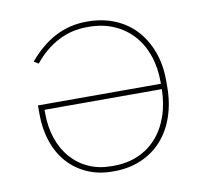

<svg xmlns="http://www.w3.org/2000/svg" viewBox="-65 -595 712 669"><g transform="rotate(-10 291.0 -260.0)"><path d="M285 -525H281Q251 -525 223 -518Q195 -511 169.5 -497.5Q144 -484 121 -464.5Q98 -445 77 -420L93 -410Q130 -456 177.5 -481Q225 -506 280 -506H286Q335 -506 374.5 -489Q414 -472 442 -441.5Q470 -411 485 -368Q500 -325 500 -273V-267H65V-237Q65 -183 80.5 -138Q96 -93 124.5 -61.5Q153 -30 193 -12.5Q233 5 282 5H286Q339 5 382.5 -13.5Q426 -32 456.5 -66Q487 -100 503.5 -148Q520 -196 520 -255V-275Q520 -331 503 -377Q486 -423 455.5 -456Q425 -489 381.5 -507Q338 -525 285 -525ZM500 -248Q499 -195 483.5 -151.5Q468 -108 440.5 -77.5Q413 -47 374.5 -30.5Q336 -14 288 -14H282Q237 -14 201 -30Q165 -46 139 -75.5Q113 -105 99 -146Q85 -187 85 -237V-248Z"/></g></svg>

Font: Fixel Variable
Style: Regular
Weight: 100
Width: 3
Designer: AlfaBravo + MacPaw
Foundry: Kyrylo Tkachov, Marchela Mozhyna, Serhii Makarenko, Maria Weinstein, Zakhar Kryvoshyya
Version: Version 1.211